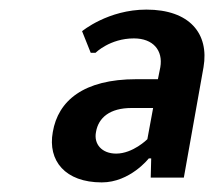

<svg xmlns="http://www.w3.org/2000/svg" viewBox="-20 -730 446 400"><path d="M309 -565H264C154 -565 101 -520 90 -455C79 -395 116 -350 192 -350C251 -350 290 -400 290 -400H295L294 -360H363L404 -590C416 -660 375 -710 285 -710C205 -710 151 -665 151 -665L169 -620H179C179 -620 209 -650 259 -650C299 -650 320 -625 314 -590ZM287 -440C287 -440 257 -410 222 -410C192 -410 175 -430 180 -455C185 -485 209 -505 254 -505H299Z"/></svg>

Font: Scada
Style: Italic
Weight: 400
Designer: Jovanny Lemonad
Foundry: Jovanny Lemonad
Version: Version 3.005